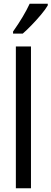

<svg xmlns="http://www.w3.org/2000/svg" viewBox="-20 -1009 276 1029"><path d="M146 0H65V-760H146ZM236 -980Q224 -959 200 -930.5Q176 -902 149.5 -874.5Q123 -847 102 -829H50V-840Q108 -922 139 -989H236Z"/></svg>

Font: Noto Sans Bengali UI ExtraCondensed
Style: Regular
Weight: 400
Width: 2
Designer: Jelle Bosma - Monotype Design Team
Foundry: Monotype Imaging Inc.
Version: Version 2.003; ttfautohint (v1.8.4.7-5d5b)